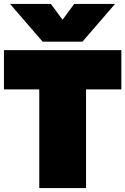

<svg xmlns="http://www.w3.org/2000/svg" viewBox="-20 -953 635 973"><path d="M31 -933H238L297 -853L356 -933H563L398 -742H196ZM179 -500H0V-699H595V-500H416V0H179Z"/></svg>

Font: Prompt Black
Style: Regular
Weight: 900
Designer: Katatrad Team
Foundry: CadsonDemak
Version: Version 1.001